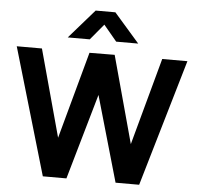

<svg xmlns="http://www.w3.org/2000/svg" viewBox="-62 -1023 1112 1086"><g transform="rotate(5 494.5 -480.0)"><path d="M418 -795 493 -885 568 -795H693L549 -960H437L293 -795ZM355 0 494.5 -486 634 0H768L979 -720H836L701 -225L566 -720L423 -719L288 -225L153 -720H10L221 0Z"/></g></svg>

Font: Manrope ExtraBold
Style: Regular
Weight: 800
Designer: Mikhail Sharanda
Foundry: Mikhail Sharanda
Version: Version 4.505